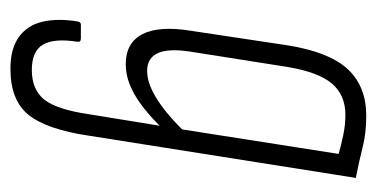

<svg xmlns="http://www.w3.org/2000/svg" viewBox="-197 -331 722 368"><g transform="rotate(90 164.0 -147.0)"><path d="M202 -488Q235 -488 262.5 -481Q290 -474 321 -468L240 44Q228 125 200 159.5Q172 194 112 194Q73 194 50.5 177.5Q28 161 21.5 132Q15 103 21 66Q22 59 27 59H54Q61 59 60 66Q53 110 65.5 131.5Q78 153 114 153Q152 153 171 129Q190 105 199 43L221 -92Q188 -59 159.5 -43Q131 -27 103 -27Q62 -27 45.5 -59Q29 -91 39 -152L67 -338Q80 -418 113 -453Q146 -488 202 -488ZM116 -68Q161 -68 228 -135L275 -435Q258 -440 238.5 -444Q219 -448 200 -448Q162 -448 140 -422Q118 -396 108 -335L79 -151Q66 -68 116 -68Z"/></g></svg>

Font: Sofia Sans Extra Condensed Light
Style: Italic
Weight: 300
Italic angle: -9°
Version: Version 4.100